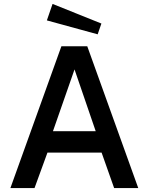

<svg xmlns="http://www.w3.org/2000/svg" viewBox="-20 -959 757 979"><path d="M248 -939 219 -855 478 -784 497 -839ZM33 0H156L222 -181H498L562 0H685L425 -723H293ZM250 -290 360 -605 468 -290Z"/></svg>

Font: United Sans SemiBold
Style: Regular
Weight: 600
Designer: Pablo Impallari, Rodrigo Fuenzalida (Modified by Dan O. Williams)
Version: Version 1.000;PS 001.000;hotconv 1.0.88;makeotf.lib2.5.64775